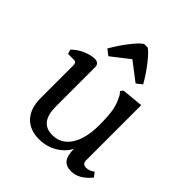

<svg xmlns="http://www.w3.org/2000/svg" viewBox="-193 -807 943 943"><g transform="rotate(45 278.5 -336.0)"><path d="M277.3 -589.8 373 -516.6 402.3 -540Q374 -589.8 340.3 -631.8Q306.6 -673.8 290 -683.6H265.6Q247.1 -672.9 214.4 -631.3Q181.6 -589.8 153.3 -540L183.6 -516.6ZM385.7 -75.2Q385.7 -29.3 401.9 -8.3Q418 12.7 454.1 12.7Q507.8 12.7 554.7 -44.9L537.1 -68.4Q516.6 -51.8 492.2 -51.8Q467.8 -51.8 467.8 -80.1V-460.9L356.4 -450.2L344.7 -436.5L356.4 -422.9Q377 -386.7 384.3 -349.6Q391.6 -312.5 391.6 -246.1Q391.6 -153.3 357.4 -100.6Q323.2 -47.9 262.7 -47.9Q175.8 -47.9 175.8 -159.2V-433.6Q175.8 -446.3 168 -453.6Q160.2 -460.9 146.5 -460.9Q118.2 -460.9 84.5 -445.8Q50.8 -430.7 28.3 -407.2L35.2 -384.8H76.2Q93.8 -384.8 93.8 -363.3V-136.7Q93.8 -65.4 129.9 -26.4Q166 12.7 231.4 12.7Q281.2 12.7 322.8 -11.2Q364.3 -35.2 385.7 -75.2Z"/></g></svg>

Font: Kurale
Style: Regular
Weight: 400
Version: 1.0; ttfautohint (v1.3)